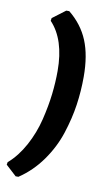

<svg xmlns="http://www.w3.org/2000/svg" viewBox="-130 -707 519 891"><g transform="rotate(10 129.5 -261.0)"><path d="M10 138 -40 92 -38 80Q7 41 39.5 -19Q72 -79 88 -145Q104 -211 110.5 -267.5Q117 -324 117 -377Q117 -525 45 -601L47 -614L108 -660H122Q184 -610 212.5 -541Q241 -472 241 -371Q241 -304 231.5 -238.5Q222 -173 199 -102Q176 -31 131 32.5Q86 96 23 138Z"/></g></svg>

Font: Alegreya Sans ExtraBold
Style: Italic
Weight: 800
Italic angle: -7°
Designer: Juan Pablo del Peral
Foundry: Huerta Tipografica
Version: Version 2.007